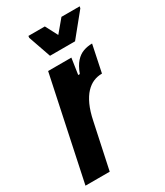

<svg xmlns="http://www.w3.org/2000/svg" viewBox="-189 -757 714 830"><g transform="rotate(-30 168.0 -342.0)"><path d="M-15 0 93 -510H209L197 -430H205Q218 -465 235 -484Q252 -503 273 -510.5Q294 -518 317 -518L289 -384Q266 -384 246 -375.5Q226 -367 208.5 -348.5Q191 -330 177 -299.5Q163 -269 154 -225L106 0ZM133 -563 94 -675 95 -684H177L209 -623L260 -684H351L349 -675L258 -563Z"/></g></svg>

Font: Saira ExtraCondensed ExtraBold
Style: Italic
Weight: 800
Width: 2
Italic angle: -12°
Designer: Hector Gatti with collaboration of the Omnibus-Type team
Foundry: Omnibus-Type
Version: Version 1.101